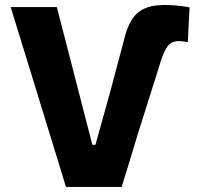

<svg xmlns="http://www.w3.org/2000/svg" viewBox="-20 -741 779 761"><path d="M241.4 0Q225.1 -53.5 206.6 -113.9Q188.1 -174.4 172.1 -226L103.5 -449.4Q91.6 -487.7 77.8 -532.8Q63.9 -577.8 49.7 -624.2Q35.4 -670.6 22.3 -713H205.1Q222.7 -645.3 242.6 -568.7Q262.5 -492.1 279.6 -424.7L346.1 -167H358.3L418.8 -384.4Q431.2 -431.2 444.4 -481.2Q457.7 -531.2 470.4 -578.5Q481.4 -627.3 500 -658.9Q518.6 -690.6 550.1 -705.9Q581.6 -721.2 629.9 -721.2Q651 -721.2 669 -720Q687 -718.7 702.7 -716.6Q718.3 -714.5 731.4 -711.7L724.4 -574.3Q713.6 -576.2 705 -577.1Q696.4 -578.1 689.7 -578.1Q659.7 -578.1 644.3 -557.6Q628.8 -537.1 614.9 -490.8Q600.4 -445 584.9 -395.4Q569.3 -345.8 554.2 -298.1Q539.1 -250.4 526 -209.2Q511.4 -160.8 494.8 -105.9Q478.1 -51 462.3 0Z"/></svg>

Font: Commissioner Thin
Style: Regular
Weight: 100
Designer: Kostas Bartsokas
Foundry: Kostas Bartsokas
Version: Version 1.001;gftools[0.9.23]